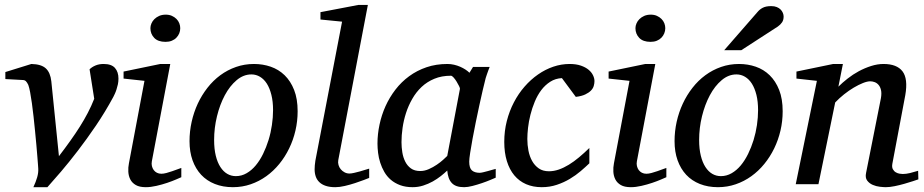

<svg xmlns="http://www.w3.org/2000/svg" viewBox="-20 -757 3797 789"><path d="M466.8 -434.1Q466.8 -421.4 464.4 -410.2Q461.9 -398.9 458.7 -389.2Q455.6 -379.4 451.9 -371.6Q448.2 -363.8 445.8 -358.9Q412.6 -297.4 374.5 -241.2Q336.4 -185.1 299.8 -137.5Q263.2 -89.8 230.5 -51.5Q197.8 -13.2 174.8 12.2H117.2Q127.4 -9.8 132.8 -28.6Q138.2 -47.4 137.2 -64Q137.2 -65.4 136.2 -78.9Q135.3 -92.3 133.5 -113.5Q131.8 -134.8 129.4 -162.1Q127 -189.5 124 -218.8Q121.1 -248 117.9 -277.6Q114.7 -307.1 111.1 -332.8Q107.4 -358.4 103.8 -378.2Q100.1 -397.9 96.2 -408.2Q91.3 -418.5 86.4 -423.3Q81.5 -428.2 73.2 -428.2L2 -432.1V-460.9L108.9 -494.1Q149.9 -493.2 168.5 -475.8Q187 -458.5 190.9 -422.9L222.2 -115.2Q247.6 -148.4 269 -178.5Q290.5 -208.5 308.3 -236.8Q326.2 -265.1 340.8 -293.2Q355.5 -321.3 367.2 -351.1L348.1 -472.2Q357.9 -481.9 372.6 -488Q387.2 -494.1 405.8 -494.1Q438 -494.1 452.4 -477.8Q466.8 -461.4 466.8 -434.1Z M725.1 -28.8Q719.2 -26.4 703.6 -19.5Q688 -12.7 667 -5.6Q646 1.5 622.8 6.8Q599.6 12.2 579.1 12.2Q553.2 12.2 538.1 3.4Q522.9 -5.4 515.6 -19.5Q508.3 -33.7 507.3 -51.3Q506.3 -68.8 509.8 -85.9L573.7 -424.8L487.8 -434.1V-462.9L638.7 -494.1H679.7L604 -94.2Q602.1 -84 604.2 -74.7Q606.4 -65.4 611.6 -58.3Q616.7 -51.3 624.8 -47.1Q632.8 -43 643.1 -43Q651.9 -43 663.8 -46.1Q675.8 -49.3 687.7 -53.5Q699.7 -57.6 710 -61.5Q720.2 -65.4 725.1 -66.9ZM720.7 -641.1Q720.7 -629.9 716.6 -619.9Q712.4 -609.9 704.8 -602.1Q697.3 -594.2 686 -589.6Q674.8 -585 660.2 -585Q629.4 -585 613.8 -601.3Q598.1 -617.7 598.1 -641.1Q598.1 -650.9 602.3 -660.6Q606.4 -670.4 614.5 -678.5Q622.6 -686.5 634.3 -691.7Q646 -696.8 661.1 -696.8Q675.3 -696.8 686.3 -691.9Q697.3 -687 705.1 -679.2Q712.9 -671.4 716.8 -661.4Q720.7 -651.4 720.7 -641.1Z M1102.1 -304.2Q1102.1 -339.8 1095.2 -367.2Q1088.4 -394.5 1076.7 -413.1Q1064.9 -431.6 1048.6 -441.4Q1032.2 -451.2 1013.2 -451.2Q980.5 -451.2 952.4 -427.5Q924.3 -403.8 903.8 -365.5Q883.3 -327.1 871.6 -279.1Q859.9 -231 859.9 -182.1Q859.9 -145 866.7 -117.2Q873.5 -89.4 885.7 -70.6Q897.9 -51.8 914.1 -42.5Q930.2 -33.2 949.2 -33.2Q972.7 -33.2 993.4 -45.2Q1014.2 -57.1 1031 -77.4Q1047.9 -97.7 1061 -124.5Q1074.2 -151.4 1083.5 -181.4Q1092.8 -211.4 1097.4 -243.2Q1102.1 -274.9 1102.1 -304.2ZM1203.1 -299.8Q1203.1 -259.3 1194.1 -220.5Q1185.1 -181.6 1168.2 -147Q1151.4 -112.3 1127.7 -83.3Q1104 -54.2 1074.5 -33Q1044.9 -11.7 1010.3 0.2Q975.6 12.2 937 12.2Q896 12.2 862.8 -1Q829.6 -14.2 806.6 -38.8Q783.7 -63.5 771.2 -98.4Q758.8 -133.3 758.8 -176.8Q758.8 -217.3 767.6 -256.6Q776.4 -295.9 792.7 -331.1Q809.1 -366.2 832.5 -396.2Q856 -426.3 885.5 -448Q915 -469.7 950 -481.9Q984.9 -494.1 1023.9 -494.1Q1060.1 -494.1 1092.5 -482.9Q1125 -471.7 1149.7 -447.8Q1174.3 -423.8 1188.7 -387.2Q1203.1 -350.6 1203.1 -299.8Z M1497.1 -25.9Q1491.2 -23.4 1475.1 -17.3Q1459 -11.2 1439 -4.6Q1418.9 2 1397.2 7.1Q1375.5 12.2 1357.9 12.2Q1335 12.2 1318.8 6.8Q1302.7 1.5 1292.5 -8.3Q1282.2 -18.1 1277.6 -31.5Q1272.9 -44.9 1272.9 -61Q1272.9 -76.2 1275.9 -96.2L1385.7 -668L1296.9 -676.8V-707L1453.1 -736.8H1491.7L1370.1 -99.1Q1368.2 -88.9 1371.1 -78.9Q1374 -68.8 1380.4 -61.3Q1386.7 -53.7 1396 -48.8Q1405.3 -43.9 1416 -43.9Q1423.3 -43.9 1435.3 -46.6Q1447.3 -49.3 1459.5 -52.7Q1471.7 -56.2 1482.2 -59.6Q1492.7 -63 1497.1 -64Z M1870.1 -392.1Q1870.6 -394.5 1866.5 -403.3Q1862.3 -412.1 1856.4 -421.6Q1850.6 -431.2 1844 -438.5Q1837.4 -445.8 1833 -445.8Q1794.9 -445.8 1764.9 -433.3Q1734.9 -420.9 1712.4 -399.7Q1689.9 -378.4 1674.1 -350.6Q1658.2 -322.8 1648.4 -292.5Q1638.7 -262.2 1634.3 -231.4Q1629.9 -200.7 1629.9 -172.9Q1629.9 -151.9 1633.3 -130.9Q1636.7 -109.9 1645.3 -92.8Q1653.8 -75.7 1668.7 -64.9Q1683.6 -54.2 1707 -54.2Q1724.6 -54.2 1742.2 -62Q1759.8 -69.8 1774.9 -80.1Q1790 -90.3 1801.3 -100.6Q1812.5 -110.8 1817.9 -116.2ZM2017.1 -26.9Q2011.2 -24.4 1995.6 -17.8Q1980 -11.2 1960.7 -4.6Q1941.4 2 1921.6 7.1Q1901.9 12.2 1887.2 12.2Q1869.1 12.2 1856.7 7.8Q1844.2 3.4 1836.2 -5.4Q1828.1 -14.2 1823.7 -26.9Q1819.3 -39.6 1817.9 -56.2Q1806.6 -45.4 1791.5 -33.4Q1776.4 -21.5 1758.1 -11.2Q1739.7 -1 1719 5.6Q1698.2 12.2 1675.8 12.2Q1646.5 12.2 1624.3 3.9Q1602.1 -4.4 1585.9 -18.3Q1569.8 -32.2 1559.3 -50.5Q1548.8 -68.8 1542.5 -88.6Q1536.1 -108.4 1533.7 -128.7Q1531.2 -148.9 1531.2 -167Q1531.2 -205.6 1539.6 -244.9Q1547.9 -284.2 1564.2 -320.6Q1580.6 -356.9 1605 -388.7Q1629.4 -420.4 1661.4 -443.8Q1693.4 -467.3 1732.7 -480.7Q1772 -494.1 1818.8 -494.1Q1832.5 -494.1 1845.9 -491Q1859.4 -487.8 1871.1 -482.7Q1882.8 -477.5 1892.6 -471.2Q1902.3 -464.8 1909.2 -458L1923.8 -481.9H1992.2Q1989.7 -476.1 1986.8 -468Q1983.9 -460 1981 -451.7Q1978 -443.4 1975.8 -436Q1973.6 -428.7 1973.1 -424.8Q1969.7 -411.6 1963.4 -385Q1957 -358.4 1950 -325.2Q1942.9 -292 1935.3 -255.6Q1927.7 -219.2 1921.9 -186.8Q1916 -154.3 1912.1 -129.2Q1908.2 -104 1908.2 -92.8Q1908.2 -66.4 1919.4 -56.6Q1930.7 -46.9 1951.2 -46.9Q1956.1 -46.9 1965.6 -49.1Q1975.1 -51.3 1985.4 -54.2Q1995.6 -57.1 2004.4 -59.6Q2013.2 -62 2017.1 -63Z M2422.9 -423.8Q2422.9 -414.1 2419.9 -403.8Q2417 -393.6 2408.4 -384.8Q2399.9 -376 2385 -368.9Q2370.1 -361.8 2346.2 -358.9L2289.1 -436Q2262.2 -434.6 2241.2 -421.1Q2220.2 -407.7 2204.3 -386.7Q2188.5 -365.7 2177.5 -339.1Q2166.5 -312.5 2159.7 -285.2Q2152.8 -257.8 2149.9 -231.9Q2147 -206.1 2147 -186Q2147 -161.6 2151.6 -137.9Q2156.2 -114.3 2166.7 -95.5Q2177.2 -76.7 2194.1 -64.9Q2210.9 -53.2 2235.8 -53.2Q2255.9 -53.2 2276.4 -60.3Q2296.9 -67.4 2317.6 -80.1Q2338.4 -92.8 2359.4 -110.4Q2380.4 -127.9 2401.9 -148.9V-85.9Q2386.2 -70.8 2366.2 -53.7Q2346.2 -36.6 2321.8 -22Q2297.4 -7.3 2268.3 2.4Q2239.3 12.2 2206.1 12.2Q2170.4 12.2 2141.8 -0.2Q2113.3 -12.7 2093.5 -36.4Q2073.7 -60.1 2063 -94.7Q2052.2 -129.4 2052.2 -173.8Q2052.2 -218.8 2062.7 -259.8Q2073.2 -300.8 2091.8 -336.4Q2110.4 -372.1 2135.7 -401.1Q2161.1 -430.2 2190.9 -450.9Q2220.7 -471.7 2253.7 -482.9Q2286.6 -494.1 2320.8 -494.1Q2347.7 -494.1 2367.2 -487.3Q2386.7 -480.5 2398.9 -470.2Q2411.1 -460 2417 -447.5Q2422.9 -435.1 2422.9 -423.8Z M2718.3 -28.8Q2712.4 -26.4 2696.8 -19.5Q2681.2 -12.7 2660.2 -5.6Q2639.2 1.5 2616 6.8Q2592.8 12.2 2572.3 12.2Q2546.4 12.2 2531.2 3.4Q2516.1 -5.4 2508.8 -19.5Q2501.5 -33.7 2500.5 -51.3Q2499.5 -68.8 2502.9 -85.9L2566.9 -424.8L2481 -434.1V-462.9L2631.8 -494.1H2672.9L2597.2 -94.2Q2595.2 -84 2597.4 -74.7Q2599.6 -65.4 2604.7 -58.3Q2609.9 -51.3 2617.9 -47.1Q2626 -43 2636.2 -43Q2645 -43 2657 -46.1Q2668.9 -49.3 2680.9 -53.5Q2692.9 -57.6 2703.1 -61.5Q2713.4 -65.4 2718.3 -66.9ZM2713.9 -641.1Q2713.9 -629.9 2709.7 -619.9Q2705.6 -609.9 2698 -602.1Q2690.4 -594.2 2679.2 -589.6Q2668 -585 2653.3 -585Q2622.6 -585 2606.9 -601.3Q2591.3 -617.7 2591.3 -641.1Q2591.3 -650.9 2595.5 -660.6Q2599.6 -670.4 2607.7 -678.5Q2615.7 -686.5 2627.4 -691.7Q2639.2 -696.8 2654.3 -696.8Q2668.5 -696.8 2679.4 -691.9Q2690.4 -687 2698.2 -679.2Q2706.1 -671.4 2710 -661.4Q2713.9 -651.4 2713.9 -641.1Z M3095.2 -304.2Q3095.2 -339.8 3088.4 -367.2Q3081.5 -394.5 3069.8 -413.1Q3058.1 -431.6 3041.7 -441.4Q3025.4 -451.2 3006.3 -451.2Q2973.6 -451.2 2945.6 -427.5Q2917.5 -403.8 2897 -365.5Q2876.5 -327.1 2864.7 -279.1Q2853 -231 2853 -182.1Q2853 -145 2859.9 -117.2Q2866.7 -89.4 2878.9 -70.6Q2891.1 -51.8 2907.2 -42.5Q2923.3 -33.2 2942.4 -33.2Q2965.8 -33.2 2986.6 -45.2Q3007.3 -57.1 3024.2 -77.4Q3041 -97.7 3054.2 -124.5Q3067.4 -151.4 3076.7 -181.4Q3085.9 -211.4 3090.6 -243.2Q3095.2 -274.9 3095.2 -304.2ZM3196.3 -299.8Q3196.3 -259.3 3187.3 -220.5Q3178.2 -181.6 3161.4 -147Q3144.5 -112.3 3120.8 -83.3Q3097.2 -54.2 3067.6 -33Q3038.1 -11.7 3003.4 0.2Q2968.8 12.2 2930.2 12.2Q2889.2 12.2 2856 -1Q2822.8 -14.2 2799.8 -38.8Q2776.9 -63.5 2764.4 -98.4Q2752 -133.3 2752 -176.8Q2752 -217.3 2760.7 -256.6Q2769.5 -295.9 2785.9 -331.1Q2802.2 -366.2 2825.7 -396.2Q2849.1 -426.3 2878.7 -448Q2908.2 -469.7 2943.1 -481.9Q2978 -494.1 3017.1 -494.1Q3053.2 -494.1 3085.7 -482.9Q3118.2 -471.7 3142.8 -447.8Q3167.5 -423.8 3181.9 -387.2Q3196.3 -350.6 3196.3 -299.8ZM3200.2 -689Q3200.2 -674.8 3193.8 -665.3Q3187.5 -655.8 3176.3 -647.9L3026.4 -550.8H2956.1L3092.3 -707Q3097.2 -712.9 3102.5 -717.3Q3107.9 -721.7 3114.5 -725.1Q3121.1 -728.5 3129.6 -730.2Q3138.2 -731.9 3149.4 -731.9Q3162.6 -731.9 3172.1 -728Q3181.6 -724.1 3187.7 -718Q3193.8 -711.9 3197 -704.1Q3200.2 -696.3 3200.2 -689Z M3753.9 -20Q3747.6 -17.6 3731.7 -12.5Q3715.8 -7.3 3696.3 -1.7Q3676.8 3.9 3656.2 8.1Q3635.7 12.2 3620.1 12.2Q3611.3 12.2 3595.9 10.5Q3580.6 8.8 3566.4 2.7Q3552.2 -3.4 3543.5 -15.1Q3534.7 -26.9 3539.1 -46.9L3600.1 -354Q3603.5 -374 3600.3 -387.2Q3597.2 -400.4 3590.1 -408.4Q3583 -416.5 3573.7 -419.7Q3564.5 -422.9 3556.2 -422.9Q3543.9 -422.9 3526.1 -415.8Q3508.3 -408.7 3488.5 -397Q3468.8 -385.3 3448.7 -369.4Q3428.7 -353.5 3412.1 -335.9L3343.3 0H3250L3336.9 -424.8L3252.9 -434.1V-462.9L3403.8 -494.1H3443.8L3425.3 -400.9Q3441.9 -417.5 3463.4 -434.3Q3484.9 -451.2 3509.3 -464.4Q3533.7 -477.5 3559.8 -485.8Q3585.9 -494.1 3610.8 -494.1Q3665.5 -494.1 3688.7 -463.9Q3711.9 -433.6 3700.2 -366.2L3647 -84Q3644.5 -69.8 3649.2 -61.5Q3653.8 -53.2 3661.4 -48.8Q3668.9 -44.4 3677.2 -43.2Q3685.5 -42 3689.9 -42Q3703.6 -42 3719.7 -45.9Q3735.8 -49.8 3752.9 -55.2Z"/></svg>

Font: Charis SIL Afr
Style: Italic
Weight: 400
Italic angle: -11°
Foundry: SIL International
Version: Version 5.000